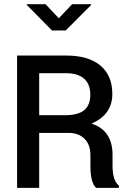

<svg xmlns="http://www.w3.org/2000/svg" viewBox="-20 -908 602 928"><path d="M311.5 -265.6H169.4V0H62.5V-639.6H298.8Q406.7 -639.6 464.8 -591.6Q522.9 -543.5 522.9 -453.6Q522.9 -354.5 422.4 -310.5Q523.9 -278.3 523.9 -159.2V-106Q523.9 -36.1 554.7 -10.3V0H444.8Q417 -23.4 417 -106.9V-158.2Q417 -208 388.9 -236.8Q360.8 -265.6 311.5 -265.6ZM169.4 -554.2V-351.1H293.5Q357.4 -351.1 387 -375.5Q416.5 -399.9 416.5 -450.2Q416.5 -500.5 387 -527.3Q357.4 -554.2 298.8 -554.2ZM419.9 -887.7V-883.3L297.4 -760.7H231.4L109.9 -883.8V-887.7H200.2L264.2 -819.8L328.6 -887.7Z"/></svg>

Font: Yantramanav Medium
Style: Regular
Weight: 500
Version: Version 1.001;PS 1.0;hotconv 1.0.72;makeotf.lib2.5.5900; ttf